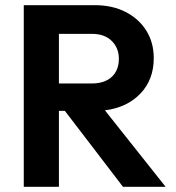

<svg xmlns="http://www.w3.org/2000/svg" viewBox="-20 -723 680 743"><path d="M72 0V-703H347Q415 -703 466.5 -676.5Q518 -650 546.5 -604Q575 -558 575 -498Q575 -415 523.5 -361Q472 -307 386 -296L621 0H456L231 -294H208V0ZM335 -592H208V-400H335Q385 -400 412.5 -425.5Q440 -451 440 -496Q440 -537 412.5 -564.5Q385 -592 335 -592Z"/></svg>

Font: Outfit Semi Bold
Style: Regular
Weight: 600
Designer: Rodrigo Fuenzalida
Foundry: fragTYPE
Version: Version 1.000